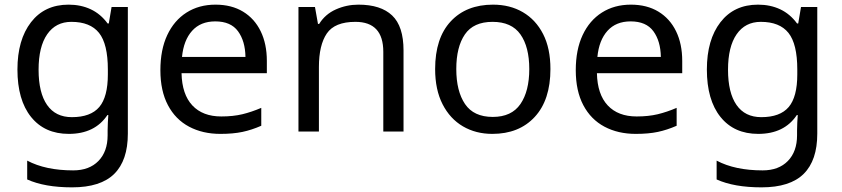

<svg xmlns="http://www.w3.org/2000/svg" viewBox="-20 -566 3621 826"><path d="M275 -546Q328 -546 370.5 -526Q413 -506 443 -465H448L460 -536H530V9Q530 124 471.5 182Q413 240 290 240Q172 240 97 206V125Q176 167 295 167Q364 167 403.5 126.5Q443 86 443 16V-5Q443 -17 444 -39.5Q445 -62 446 -71H442Q388 10 276 10Q172 10 113.5 -63Q55 -136 55 -267Q55 -395 113.5 -470.5Q172 -546 275 -546ZM287 -472Q220 -472 183 -418.5Q146 -365 146 -266Q146 -167 182.5 -114.5Q219 -62 289 -62Q370 -62 407 -105.5Q444 -149 444 -246V-267Q444 -377 406 -424.5Q368 -472 287 -472Z M907 -546Q976 -546 1025.5 -516Q1075 -486 1101.5 -431.5Q1128 -377 1128 -304V-251H761Q763 -160 807.5 -112.5Q852 -65 932 -65Q983 -65 1022.5 -74.5Q1062 -84 1104 -102V-25Q1063 -7 1023 1.5Q983 10 928 10Q852 10 793.5 -21Q735 -52 702.5 -113.5Q670 -175 670 -264Q670 -352 699.5 -415Q729 -478 782.5 -512Q836 -546 907 -546ZM906 -474Q843 -474 806.5 -433.5Q770 -393 763 -321H1036Q1035 -389 1004 -431.5Q973 -474 906 -474Z M1522 -546Q1618 -546 1667 -499.5Q1716 -453 1716 -349V0H1629V-343Q1629 -472 1509 -472Q1420 -472 1386 -422Q1352 -372 1352 -278V0H1264V-536H1335L1348 -463H1353Q1379 -505 1425 -525.5Q1471 -546 1522 -546Z M2348 -269Q2348 -136 2280.5 -63Q2213 10 2098 10Q2027 10 1971.5 -22.5Q1916 -55 1884 -117.5Q1852 -180 1852 -269Q1852 -402 1919 -474Q1986 -546 2101 -546Q2174 -546 2229.5 -513.5Q2285 -481 2316.5 -419.5Q2348 -358 2348 -269ZM1943 -269Q1943 -174 1980.5 -118.5Q2018 -63 2100 -63Q2181 -63 2219 -118.5Q2257 -174 2257 -269Q2257 -364 2219 -418Q2181 -472 2099 -472Q2017 -472 1980 -418Q1943 -364 1943 -269Z M2694 -546Q2763 -546 2812.5 -516Q2862 -486 2888.5 -431.5Q2915 -377 2915 -304V-251H2548Q2550 -160 2594.5 -112.5Q2639 -65 2719 -65Q2770 -65 2809.5 -74.5Q2849 -84 2891 -102V-25Q2850 -7 2810 1.5Q2770 10 2715 10Q2639 10 2580.5 -21Q2522 -52 2489.5 -113.5Q2457 -175 2457 -264Q2457 -352 2486.5 -415Q2516 -478 2569.5 -512Q2623 -546 2694 -546ZM2693 -474Q2630 -474 2593.5 -433.5Q2557 -393 2550 -321H2823Q2822 -389 2791 -431.5Q2760 -474 2693 -474Z M3241 -546Q3294 -546 3336.5 -526Q3379 -506 3409 -465H3414L3426 -536H3496V9Q3496 124 3437.5 182Q3379 240 3256 240Q3138 240 3063 206V125Q3142 167 3261 167Q3330 167 3369.5 126.5Q3409 86 3409 16V-5Q3409 -17 3410 -39.5Q3411 -62 3412 -71H3408Q3354 10 3242 10Q3138 10 3079.5 -63Q3021 -136 3021 -267Q3021 -395 3079.5 -470.5Q3138 -546 3241 -546ZM3253 -472Q3186 -472 3149 -418.5Q3112 -365 3112 -266Q3112 -167 3148.5 -114.5Q3185 -62 3255 -62Q3336 -62 3373 -105.5Q3410 -149 3410 -246V-267Q3410 -377 3372 -424.5Q3334 -472 3253 -472Z"/></svg>

Font: Noto Sans Nushu
Style: Regular
Weight: 400
Designer: Lisa Huang
Foundry: Lisa Huang
Version: Version 1.003; ttfautohint (v1.8.4.7-5d5b)